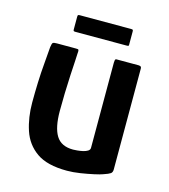

<svg xmlns="http://www.w3.org/2000/svg" viewBox="-95 -679 669 759"><g transform="rotate(15 239.5 -299.5)"><path d="M248 4Q167 4 123.5 -26.5Q80 -57 63 -108.5Q46 -160 46 -221Q46 -261 47.5 -303Q49 -345 52.5 -383.5Q56 -422 58 -451Q60 -467 64 -469.5Q68 -472 80 -472H149Q161 -472 166 -471.5Q171 -471 169 -455Q169 -450 167.5 -425Q166 -400 164 -364Q162 -328 161 -289Q160 -250 160 -217Q160 -150 180.5 -116.5Q201 -83 250 -83Q256 -83 267 -84Q278 -85 289.5 -87.5Q301 -90 309 -95Q317 -100 317 -108V-457Q317 -462 318 -467Q319 -472 324 -472H414Q417 -472 421.5 -470.5Q426 -469 426 -461V-49Q426 -37 419 -32Q412 -27 391 -20Q381 -16 356 -10.5Q331 -5 302 -0.5Q273 4 248 4ZM357 -540Q357 -537 355.5 -536Q354 -535 347 -535H139Q133 -535 131.5 -536.5Q130 -538 130 -542V-594Q130 -600 131.5 -601.5Q133 -603 139 -603H348Q354 -603 355.5 -601.5Q357 -600 357 -595Z"/></g></svg>

Font: Glory Thin SemiBold
Style: Regular
Weight: 600
Version: Version 1.011